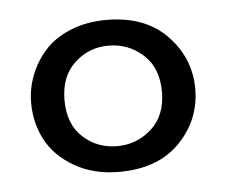

<svg xmlns="http://www.w3.org/2000/svg" viewBox="-34 -776 438 367"><g transform="rotate(-5 185.5 -593.0)"><path d="M181.6 -447.3Q131.8 -447.3 95.2 -468.8Q58.6 -490.2 41.7 -522.7Q24.9 -555.2 24.9 -592.8Q24.9 -620.6 34.9 -646.2Q44.9 -671.9 63.7 -692.9Q82.5 -713.9 113.3 -726.3Q144 -738.8 181.6 -738.8Q255.9 -738.8 297.9 -695.3Q339.8 -651.9 339.8 -592.8Q339.8 -533.7 298.1 -490.5Q256.3 -447.3 181.6 -447.3ZM275.9 -592.8Q275.9 -638.7 247.8 -664.1Q219.7 -689.5 181.6 -689.5Q143.6 -689.5 116.2 -663.8Q88.9 -638.2 88.9 -592.8Q88.9 -546.9 116.2 -521.7Q143.6 -496.6 181.6 -496.6Q219.7 -496.6 247.8 -522Q275.9 -547.4 275.9 -592.8Z"/></g></svg>

Font: Coustard Black
Style: Regular
Weight: 900
Foundry: vernon adams
Version: Version 1.001;